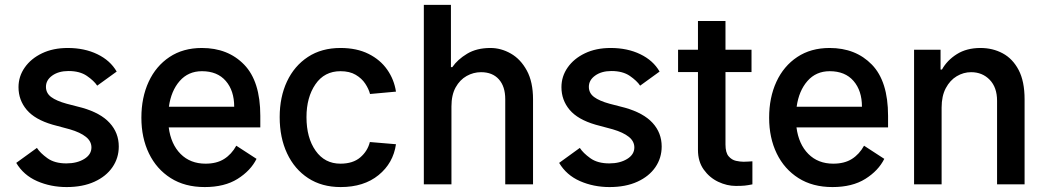

<svg xmlns="http://www.w3.org/2000/svg" viewBox="-20 -747 4237 778"><path d="M55 -393.8Q55 -437.5 80.3 -473.5Q105.5 -509.6 150.4 -531.1Q195.3 -552.6 254.6 -552.6Q322.4 -552.6 374.6 -527.3Q426.8 -502.1 452.8 -457L373.9 -399.9Q360.8 -419.7 332 -439.5Q303.3 -459.2 257.5 -459.2Q217.7 -459.2 191.9 -440.9Q166.2 -422.6 166.2 -395.2Q166.2 -369.7 187.3 -353.9Q208.5 -338.1 250 -326.7L312.9 -310.4Q387.8 -289.1 424.5 -248.8Q461.3 -208.5 461.3 -153.4Q461.3 -106.9 435.7 -69.6Q410.2 -32.3 362.7 -10.7Q315.3 11 250 11Q185.4 11 130.3 -13.1Q75.3 -37.3 45.8 -87L129.6 -147.7Q142.8 -127.1 172.1 -106Q201.3 -84.9 248.9 -84.9Q291.9 -84.9 321.2 -102.8Q350.5 -120.7 350.5 -149.5Q350.5 -174.7 327.9 -192.6Q305.4 -210.6 263.1 -223L193.2 -241.8Q121.1 -262.8 88.1 -302.2Q55 -341.6 55 -393.8Z M809.7 11Q729 11 671.7 -25.4Q614.3 -61.8 583.6 -125.2Q552.9 -188.6 552.9 -269.9Q552.9 -351.9 582.4 -415.7Q611.9 -479.4 666.9 -516Q721.9 -552.6 797.9 -552.6Q903.8 -552.6 969.3 -485.1Q1034.8 -417.6 1034.8 -277.7V-230.8H663.7Q672.6 -162.6 711.8 -123.2Q751.1 -83.8 812.9 -83.8Q858 -83.8 888.1 -102.8Q918.3 -121.8 937.5 -156.6L1019.5 -103.3Q995.7 -55.4 942.8 -22.2Q889.9 11 809.7 11ZM798.3 -458.5Q742.9 -458.5 708.1 -418.7Q673.3 -378.9 664.4 -314.6H929Q929 -379.6 894.9 -419Q860.8 -458.5 798.3 -458.5Z M1584.5 -375.7 1479.4 -366.1Q1474.1 -386.7 1460 -408Q1446 -429.3 1421.3 -443.9Q1396.7 -458.5 1359.7 -458.5Q1294.4 -458.5 1258.2 -405.5Q1221.9 -352.6 1221.9 -272.4Q1221.9 -188.6 1258.9 -136.2Q1295.8 -83.8 1359.4 -83.8Q1410.2 -83.8 1439.8 -109.2Q1469.5 -134.6 1478.7 -171.5L1584.5 -162.6Q1573.5 -85.9 1514 -37.5Q1454.5 11 1360.4 11Q1284.1 11 1228.7 -25.2Q1173.3 -61.4 1143.3 -125.4Q1113.3 -189.3 1113.3 -272.4Q1113.3 -353.7 1142.9 -416.9Q1172.6 -480.1 1227.8 -516.3Q1283 -552.6 1359.7 -552.6Q1425.4 -552.6 1473.2 -528.8Q1521 -505 1549 -464.8Q1577.1 -424.7 1584.5 -375.7Z M1809.3 -315.7V0H1697.4V-727.3H1807.2V-475.1H1812.9Q1834.2 -506 1872.9 -529.3Q1911.6 -552.6 1967.3 -552.6Q2010.3 -552.6 2049.9 -530Q2089.5 -507.5 2114.7 -461.3Q2139.9 -415.1 2139.9 -344.5V0H2027.3V-345.2Q2027.3 -396.7 2001.4 -425.6Q1975.5 -454.5 1929.3 -454.5Q1898.4 -454.5 1870.9 -439.1Q1843.4 -423.7 1826.3 -392.9Q1809.3 -362.2 1809.3 -315.7Z M2255 -393.8Q2255 -437.5 2280.2 -473.5Q2305.4 -509.6 2350.3 -531.1Q2395.2 -552.6 2454.5 -552.6Q2522.4 -552.6 2574.6 -527.3Q2626.8 -502.1 2652.7 -457L2573.9 -399.9Q2560.7 -419.7 2532 -439.5Q2503.2 -459.2 2457.4 -459.2Q2417.6 -459.2 2391.9 -440.9Q2366.1 -422.6 2366.1 -395.2Q2366.1 -369.7 2387.3 -353.9Q2408.4 -338.1 2449.9 -326.7L2512.8 -310.4Q2587.7 -289.1 2624.5 -248.8Q2661.2 -208.5 2661.2 -153.4Q2661.2 -106.9 2635.7 -69.6Q2610.1 -32.3 2562.7 -10.7Q2515.3 11 2449.9 11Q2385.3 11 2330.3 -13.1Q2275.2 -37.3 2245.7 -87L2329.5 -147.7Q2342.7 -127.1 2372 -106Q2401.3 -84.9 2448.9 -84.9Q2491.8 -84.9 2521.1 -102.8Q2550.4 -120.7 2550.4 -149.5Q2550.4 -174.7 2527.9 -192.6Q2505.3 -210.6 2463.1 -223L2393.1 -241.8Q2321 -262.8 2288 -302.2Q2255 -341.6 2255 -393.8Z M3025.2 -545.5V-454.9H2919.7V-161.6Q2919.7 -128.6 2932.4 -113.8Q2945 -99.1 2962.2 -95.3Q2979.4 -91.6 2992.9 -91.6Q3004.3 -91.6 3011.9 -92.3Q3019.5 -93 3028.8 -93.4V0Q3009.9 3.9 2997.5 5.1Q2985.1 6.4 2961.6 6.4Q2925.8 6.4 2890.4 -10.3Q2855.1 -27 2831.7 -59.7Q2808.2 -92.3 2808.2 -139.9V-454.9H2727.6V-545.5H2808.2V-661.9H2919.7V-545.5Z M3353.3 11Q3272.7 11 3215.4 -25.4Q3158 -61.8 3127.3 -125.2Q3096.6 -188.6 3096.6 -269.9Q3096.6 -351.9 3126.1 -415.7Q3155.5 -479.4 3210.6 -516Q3265.6 -552.6 3341.6 -552.6Q3447.4 -552.6 3513 -485.1Q3578.5 -417.6 3578.5 -277.7V-230.8H3207.4Q3216.3 -162.6 3255.5 -123.2Q3294.7 -83.8 3356.5 -83.8Q3401.6 -83.8 3431.8 -102.8Q3462 -121.8 3481.2 -156.6L3563.2 -103.3Q3539.4 -55.4 3486.5 -22.2Q3433.6 11 3353.3 11ZM3342 -458.5Q3286.6 -458.5 3251.8 -418.7Q3217 -378.9 3208.1 -314.6H3472.7Q3472.7 -379.6 3438.6 -419Q3404.5 -458.5 3342 -458.5Z M3795.5 -311.1V0H3683.9V-545.5H3791.2V-465.2H3796.9Q3817.5 -502.5 3857.1 -527.5Q3896.7 -552.6 3953.1 -552.6Q4002.5 -552.6 4043 -530.9Q4083.5 -509.2 4107.6 -463.4Q4131.7 -417.6 4131.7 -344.5V0H4020.2V-338.8Q4020.2 -392.8 3990.4 -423.7Q3960.6 -454.5 3915.1 -454.5Q3884.2 -454.5 3856.9 -438.2Q3829.5 -421.9 3812.5 -389.9Q3795.5 -358 3795.5 -311.1Z"/></svg>

Font: Interface Medium
Style: Regular
Weight: 500
Designer: Rasmus Andersson
Foundry: rsms
Version: Version 1.8